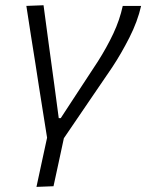

<svg xmlns="http://www.w3.org/2000/svg" viewBox="-20 -518 558 732"><path d="M119 194.5Q129 148.5 138.8 102.5Q148.5 56.5 159.5 7Q151.5 -42.5 143.8 -91.5Q136 -140.5 128.5 -188L115 -275.5Q106 -330.5 97.5 -385.5Q89 -440.5 80.5 -495.5L146 -498Q155 -430 166 -348.8Q177 -267.5 187 -195L204 -67.5H211.5Q247.5 -122.5 282.5 -176Q317.5 -229.5 353 -283.5Q387 -337 411.8 -389.5Q436.5 -442 448 -495.5H518Q504.5 -436 473.2 -374.5Q442 -313 407.5 -261Q362 -194 315.8 -126.5Q269.5 -59 223.5 9Q213 58.5 203.5 102Q194 145.5 184 192Z"/></svg>

Font: Commissioner Light
Style: Italic
Weight: 300
Italic angle: -12°
Designer: Kostas Bartsokas
Foundry: Kostas Bartsokas
Version: Version 1.000; ttfautohint (v1.8.3)